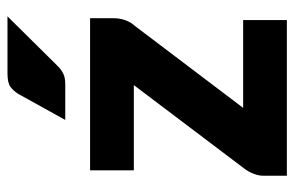

<svg xmlns="http://www.w3.org/2000/svg" viewBox="-155 -621 776 506"><g transform="rotate(-90 233.0 -368.0)"><path d="M438 -518.6V-456.5Q438 -440.4 432.6 -425.3Q427.7 -411.6 418 -400.9L201.7 -115.2H433.1V0H22.9V-63Q22.9 -73.7 27.8 -86.9Q32.7 -100.6 43 -113.8L261.7 -403.3H37.1V-518.6ZM293 -736.3H442.9L313 -605Q301.3 -593.3 291 -588.9Q281.2 -584 263.2 -584H169.9L237.8 -706.5Q245.6 -720.2 257.8 -729Q268.6 -736.3 293 -736.3Z"/></g></svg>

Font: Lato-ExtraBold
Style: Regular
Weight: 500
Designer: Lukasz Dziedzic with Adam Twardoch and Botio Nikoltchev
Foundry: tyPoland Lukasz Dziedzic
Version: ""